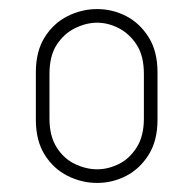

<svg xmlns="http://www.w3.org/2000/svg" viewBox="-20 -400 427 423"><path d="M194 3Q160 3 129 -12.5Q98 -28 78.5 -59Q59 -90 59 -136V-241Q59 -287 78.5 -318Q98 -349 129 -364.5Q160 -380 194 -380Q228 -380 258 -364.5Q288 -349 307.5 -318Q327 -287 327 -241V-136Q327 -90 307.5 -59Q288 -28 258 -12.5Q228 3 194 3ZM194 -27Q218 -27 241.5 -38.5Q265 -50 281 -75Q297 -100 297 -139V-237Q297 -277 281 -301.5Q265 -326 241.5 -338Q218 -350 194 -350Q170 -350 145.5 -338Q121 -326 105 -301.5Q89 -277 89 -237V-139Q89 -100 105 -75Q121 -50 145.5 -38.5Q170 -27 194 -27Z"/></svg>

Font: Beiruti ExtraLight
Style: Regular
Weight: 250
Designer: Arlette Boutros
Foundry: Boutros
Version: Version 1.41